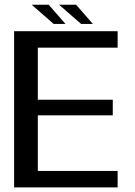

<svg xmlns="http://www.w3.org/2000/svg" viewBox="-20 -810 582 830"><path d="M41 0H488.5V-71H143.5V-311.5H467.5V-379H143.5V-604H488.5V-675H41ZM330.5 -706.5H381.5L309 -789.5H235.5ZM212 -706.5H263L190.5 -789.5H117Z"/></svg>

Font: Anybody Thin
Style: Regular
Weight: 400
Version: Version 1.113;gftools[0.9.25]